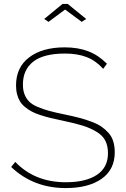

<svg xmlns="http://www.w3.org/2000/svg" viewBox="-20 -957 643 982"><path d="M206.1 -859.9 299.8 -937H326.2L420.9 -859.9L397.9 -845.2L313 -908.2L228 -845.2ZM507.8 -605Q469.7 -647 423.1 -665Q376.5 -683.1 312 -683.1Q202.6 -683.1 149.9 -641.6Q97.2 -600.1 97.2 -524.9Q97.2 -495.6 105.5 -474.4Q113.8 -453.1 128.9 -437.7Q144 -422.4 172.1 -410.4Q200.2 -398.4 231.7 -389.9Q263.2 -381.3 313 -371.1Q356 -362.3 386.2 -354.2Q416.5 -346.2 447.5 -334.7Q478.5 -323.2 498.8 -309.3Q519 -295.4 535.4 -276.9Q551.8 -258.3 559.3 -233.6Q566.9 -209 566.9 -178.2Q566.9 -89.8 499.8 -42.5Q432.6 4.9 315.9 4.9Q150.9 4.9 37.1 -103L58.1 -128.9Q157.7 -24.9 316.9 -24.9Q418.5 -24.9 475.3 -62.5Q532.2 -100.1 532.2 -172.9Q532.2 -210.4 519 -236.8Q505.9 -263.2 475.1 -282.2Q444.3 -301.3 404.3 -314Q364.3 -326.7 300.8 -339.8Q265.1 -347.2 239 -353.5Q212.9 -359.9 186.5 -368.4Q160.2 -377 142.1 -386.7Q124 -396.5 107.9 -409.7Q91.8 -422.9 82.3 -438.5Q72.8 -454.1 67.4 -474.6Q62 -495.1 62 -520Q62 -612.8 129.4 -663.8Q196.8 -714.8 311 -714.8Q379.4 -714.8 431.9 -694.6Q484.4 -674.3 526.9 -630.9Z"/></svg>

Font: Rawline ExtraLight
Style: Regular
Weight: 275
Designer: Matt McInerney, Pablo Impallari, Rodrigo Fuenzalida
Foundry: Matt McInerney, Pablo Impallari, Rodrigo Fuenzalida
Version: Version 4.020;PS 004.020;hotconv 1.0.88;makeotf.lib2.5.64775